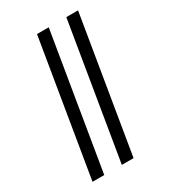

<svg xmlns="http://www.w3.org/2000/svg" viewBox="-229 -936 1057 1191"><g transform="rotate(-30 300.0 -340.0)"><path d="M283 143 443 -823H527L367 143ZM73 143 233 -823H317L157 143Z"/></g></svg>

Font: Iosevka Aile Oblique
Style: Regular
Weight: 400
Italic angle: -9°
Designer: Belleve Invis
Foundry: Belleve Invis
Version: Version 31.1.0; ttfautohint (v1.8.4)